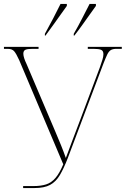

<svg xmlns="http://www.w3.org/2000/svg" viewBox="-20 -951 648 971"><path d="M97 0V-10H150Q187 -10 213.5 -18.5Q240 -27 260.5 -51Q281 -75 300 -120L77 -647Q62 -680 51.5 -692Q41 -704 19 -704H0V-714H175V-704H145Q118 -704 108 -699Q98 -694 98 -679Q98 -670 102.5 -656Q107 -642 114 -628L260 -285Q277 -245 289 -215.5Q301 -186 313 -152Q328 -193 347.5 -244.5Q367 -296 386 -346L486 -613Q493 -633 498 -649Q503 -665 503 -677Q503 -694 491.5 -699Q480 -704 452 -704H424V-714H596V-704H570Q550 -704 540 -697.5Q530 -691 522.5 -675.5Q515 -660 504 -632L323 -152Q303 -100 283 -66Q263 -32 233.5 -16Q204 0 154 0ZM207 -780Q228 -818 248.5 -857Q269 -896 286 -931H318V-921Q305 -903 286.5 -877Q268 -851 248 -823Q228 -795 210 -771H207ZM353 -780Q375 -818 395 -857Q415 -896 433 -931H465V-921Q452 -903 433.5 -877Q415 -851 395 -823Q375 -795 356 -771H353Z"/></svg>

Font: Noto Serif Display SemiCondensed Thin
Style: Regular
Weight: 100
Width: 4
Designer: Monotype Design Team
Foundry: Monotype Imaging Inc.
Version: Version 2.009